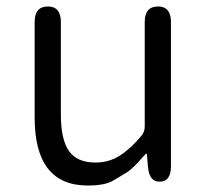

<svg xmlns="http://www.w3.org/2000/svg" viewBox="-20 -560 642 593"><path d="M251 13Q87 13 87 -197V-492Q87 -540 128 -540Q168 -540 168 -492V-207Q168 -129 193 -93.5Q218 -58 275 -58Q317 -58 351 -80Q385 -102 417 -141Q427 -153 427 -169V-492Q427 -540 468 -540Q508 -540 508 -492V-47Q508 0 475 1Q441 3 437 -45L434 -80Q434 -86 432.5 -86Q431 -86 422 -76Q389 -38 371 -27Q350 -14 329 -2Q304 13 251 13Z"/></svg>

Font: Resource Han Rounded KR Normal
Style: Regular
Weight: 350
Designer: Cyano Hao (round all glyphs); Ryoko NISHIZUKA 西塚涼子 (kana, bopomofo & ideographs); Paul D. Hunt (Latin, Greek & Cyrillic)
Foundry: Cyano Hao
Version: 0.990